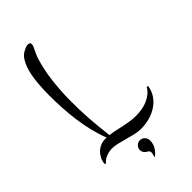

<svg xmlns="http://www.w3.org/2000/svg" viewBox="-285 -728 1049 1049"><g transform="rotate(-45 239.5 -204.0)"><path d="M479 -40Q473.6 -4.9 454.8 21.2Q436 47.4 409.4 64.2Q382.8 81.1 350.8 89.4Q318.8 97.7 286.6 97.7Q263.7 97.7 239.3 91.8Q214.8 85.9 190.2 79.1Q165.5 72.3 141.8 66.4Q118.2 60.5 96.7 60.5Q86.4 60.5 75 63Q63.5 65.4 52.5 69.8Q41.5 74.2 32.2 80.8Q22.9 87.4 17.6 95.7L9.8 91.8Q11.7 71.3 20.3 54.2Q28.8 37.1 42.2 24.4Q55.7 11.7 73 4.6Q90.3 -2.4 110.8 -2.4Q113.3 -2.4 115.2 -2.2Q117.2 -2 119.6 -2Q102.1 -47.4 90.6 -95.2Q79.1 -143.1 72.5 -191.9Q65.9 -240.7 63.2 -290Q60.5 -339.4 60.5 -388.2Q60.5 -405.8 61.3 -429.2Q62 -452.6 64.5 -478.8Q66.9 -504.9 71.5 -531.2Q76.2 -557.6 84.5 -581.1Q92.8 -604.5 105 -623Q117.2 -641.6 134.8 -651.9Q144 -657.2 154.1 -661.6Q164.1 -666 174.8 -666Q181.6 -666 186.8 -662.8Q191.9 -659.7 191.9 -651.9Q191.9 -647.5 190.7 -643.8Q189.5 -640.1 188 -636.2Q180.2 -618.7 172.1 -602.1Q164.1 -585.4 158.7 -567.9Q140.1 -506.8 131.6 -438Q123 -369.1 121.8 -296.1Q120.6 -223.1 125.7 -148.4Q130.9 -73.7 140.1 -0.5Q161.1 2 182.6 6.6Q204.1 11.2 226.3 16.1Q248.5 21 271.2 24.4Q293.9 27.8 317.9 27.8Q339.8 27.8 362.1 24.2Q384.3 20.5 404.5 12.2Q424.8 3.9 441.9 -9.8Q459 -23.4 470.7 -43.5ZM229 255.4Q231.4 249.5 233.4 242.9Q235.4 236.3 235.6 230.5Q235.8 224.6 233.6 219.7Q231.4 214.8 226.1 211.9Q215.3 206.5 207.5 197.3Q199.7 188 199.7 175.3Q199.7 159.2 210.9 147.9Q222.2 136.7 238.3 136.7Q253.9 136.7 264.6 147.9Q275.4 159.2 276.4 175.3Q277.3 191.9 272 206.3Q266.6 220.7 258.8 231.4Q251 242.2 243.4 249.3Q235.8 256.3 232.9 258.3Q231.9 257.3 231 256.8Q229 255.9 229 255.4Z"/></g></svg>

Font: Montez
Style: Regular
Weight: 400
Designer: Astigmatic (AOETI)
Foundry: Astigmatic (AOETI)
Version: Version 1.000